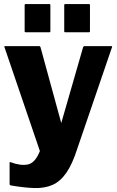

<svg xmlns="http://www.w3.org/2000/svg" viewBox="-20 -758 592 970"><path d="M289.5 -136.5 400 -520Q402 -525 406.5 -525H543Q548 -525 546 -520L370.5 -7Q345.5 71.5 315 115.2Q284.5 159 245 176.2Q205.5 193.5 154 192Q102.5 190.5 36 179Q28.5 177.5 28.5 172.5V65Q28.5 59.5 34 61.5Q84 80.5 121 72.8Q158 65 181.5 5L2.5 -520Q0.5 -525 5.5 -525H178Q183 -525 184.5 -520ZM229.5 -595H109.5Q104.5 -595 104.5 -600V-732.5Q104.5 -737.5 109.5 -737.5H229.5Q234.5 -737.5 234.5 -732.5V-600Q234.5 -595 229.5 -595ZM429.5 -595H309.5Q304.5 -595 304.5 -600V-732.5Q304.5 -737.5 309.5 -737.5H429.5Q434.5 -737.5 434.5 -732.5V-600Q434.5 -595 429.5 -595Z"/></svg>

Font: MFEK Sans
Style: Bold
Weight: 700
Designer: Owen Earl
Foundry: indestructible type*
Version: Version 0.001; ttfautohint (v1.8.4.7-5d5b)